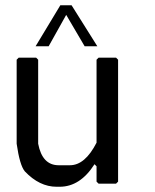

<svg xmlns="http://www.w3.org/2000/svg" viewBox="-20 -712 592 732"><path d="M51.3 -492.2H117.7L125.5 -484.4V-164.1Q141.1 -82 203.6 -82H246.6Q304.2 -82 348.1 -168V-484.4L356 -492.2H422.4L430.2 -484.4V-19.5L422.4 -11.7H356L348.1 -19.5V-78.1L340.3 -85.9Q285.6 0 207.5 0H195.8Q130.4 0 74.7 -58.6Q55.2 -82 43.5 -164.1V-484.4ZM252.9 -691.9 351.1 -535.6H302.7L232.4 -655.3L165.5 -535.6H115.7L210 -691.9Z"/></svg>

Font: LaylaRuqaa
Style: Regular
Weight: 400
Version: Version 2.0